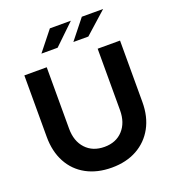

<svg xmlns="http://www.w3.org/2000/svg" viewBox="-162 -1038 1049 1169"><g transform="rotate(-20 362.5 -453.0)"><path d="M362 10Q268 10 198 -28Q128 -66 90 -136.5Q52 -207 52 -302V-700H197V-302Q197 -221 242 -172.5Q287 -124 363 -124Q438 -124 482.5 -172.5Q527 -221 527 -302V-700H672V-302Q672 -207 633.5 -137Q595 -67 525.5 -28.5Q456 10 362 10ZM195 -789 296 -916H432L300 -789ZM402 -789 503 -916H641L499 -789Z"/></g></svg>

Font: Red Hat Display
Style: Bold
Weight: 700
Designer: Pentagram, MCKL
Foundry: Pentagram, MCKL
Version: Version 1.023; ttfautohint (v1.8.3)